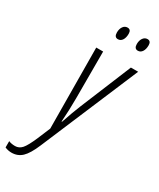

<svg xmlns="http://www.w3.org/2000/svg" viewBox="-315 -794 919 1108"><g transform="rotate(30 145.0 -240.0)"><path d="M-33.2 240.2Q-55.7 240.2 -77.1 231V189Q-59.1 196.8 -34.2 196.8Q-7.8 196.8 11 175.5Q29.8 154.3 57.1 90.8L91.8 7.8L87.9 -529.8H133.8V-217.8Q133.8 -139.2 127.9 -60.1H130.9Q156.7 -136.7 178.2 -189L318.8 -529.8H367.2L92.8 119.1Q64.5 186.5 36.1 213.4Q7.8 240.2 -33.2 240.2ZM147.5 -665Q147.5 -689 158.4 -704.6Q169.4 -720.2 187.5 -720.2Q210.4 -720.2 210.4 -691.9Q210.4 -666 200 -649.9Q189.5 -633.8 171.4 -633.8Q147.5 -633.8 147.5 -665ZM280.3 -665Q280.3 -689 291.5 -704.6Q302.7 -720.2 320.3 -720.2Q343.3 -720.2 343.3 -691.9Q343.3 -666 332.8 -649.9Q322.3 -633.8 304.2 -633.8Q280.3 -633.8 280.3 -665Z"/></g></svg>

Font: TypoPRO Open Sans Condensed
Style: Italic
Weight: 300
Width: 3
Italic angle: -12°
Foundry: Ascender Corporation
Version: Version 1.10